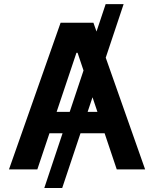

<svg xmlns="http://www.w3.org/2000/svg" viewBox="-20 -840 764 952"><path d="M593 -819.6 288.4 92.3H199.6L503.9 -819.6ZM165.1 0H24.5L280.5 -727.3H443.2L699.6 0H558.9L364.7 -578.1H359ZM169.7 -285.2H553.3V-179.3H169.7Z"/></svg>

Font: InterMG SemiBold
Style: Regular
Weight: 600
Designer: Rasmus Andersson
Foundry: rsms
Version: Version 3.019;December 26, 2023;FontCreator 15.0.0.2955 64-b